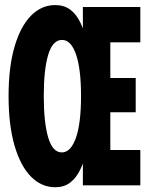

<svg xmlns="http://www.w3.org/2000/svg" viewBox="-20 -748 602 775"><path d="M203.1 7.8Q147 7.8 104.5 -35.6Q62 -79.1 38.3 -161.6Q14.6 -244.1 14.6 -360.4Q14.6 -476.1 38.3 -558.1Q62 -640.1 104.2 -683.8Q146.5 -727.5 203.1 -727.5Q238.8 -727.5 263.7 -709Q288.6 -690.4 305.4 -654.8Q322.3 -619.1 333.5 -568.8H314.5V-719.7H546.4V-577.1H425.3V-433.1H527.8V-294.9H425.3V-142.6H546.4V0H314.5V-152.3H333.5Q321.8 -100.6 304.7 -64.9Q287.6 -29.3 262.9 -10.7Q238.3 7.8 203.1 7.8ZM229.5 -132.8Q265.6 -132.8 286.4 -191.4Q307.1 -250 307.1 -360.4Q307.1 -469.7 286.9 -528.3Q266.6 -586.9 230.5 -586.9Q192.9 -586.9 174.8 -527.6Q156.7 -468.3 156.7 -360.4Q156.7 -252.9 174.6 -192.9Q192.4 -132.8 229.5 -132.8Z"/></svg>

Font: Reddit Mono ExtraBold
Style: Regular
Weight: 800
Monospace: yes
Designer: Stephen Hutchings
Foundry: Reddit
Version: Version 1.014